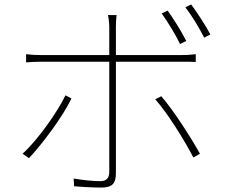

<svg xmlns="http://www.w3.org/2000/svg" viewBox="-20 -820 1040 868"><path d="M822 -635C800 -679 763 -737 738 -772L711 -759C738 -722 775 -661 794 -621ZM111 -105C170 -168 264 -292 303 -375L276 -389C239 -312 148 -184 82 -125ZM801 -541C822 -541 843 -541 865 -540V-575C842 -572 819 -571 800 -571H504V-697C504 -715 505 -738 507 -752H468C471 -740 474 -715 474 -697V-571H171C139 -571 124 -572 98 -575V-538C123 -540 141 -541 172 -541H474V-42C474 -15 461 -1 433 -1C405 -1 358 -5 313 -13L315 22C346 25 406 28 437 28C487 28 504 10 504 -37V-541ZM682 -371C739 -307 818 -179 854 -108L884 -125C844 -197 765 -321 709 -385ZM818 -787C847 -750 880 -695 903 -650L931 -664C911 -703 871 -764 844 -800Z"/></svg>

Font: Genne Gothic ExtraLight
Style: Regular
Weight: 250
Designer: Ryoko NISHIZUKA (kana & ideographs); Paul D. Hunt (Latin, Greek & Cyrillic); Wenlong ZHANG (bopomofo); Sandoll Communica
Foundry: Adobe Systems Incorporated
Version: Version 1.004;PS 1.004;hotconv 16.6.51;makeotf.lib2.5.65220